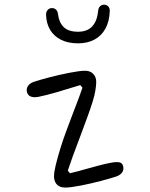

<svg xmlns="http://www.w3.org/2000/svg" viewBox="-20 -824 660 844"><path d="M217.5 -49.5Q217.5 -67.5 225.2 -99.5Q233 -131.5 247.5 -178.5Q257.5 -210.5 272.8 -252Q288 -293.5 303 -332Q314.5 -361.5 325.2 -390.2Q336 -419 342.5 -438.5L333 -450Q273.5 -431.5 227.8 -418.2Q182 -405 150 -398.5Q130.5 -394.5 117 -399Q103.5 -403.5 99 -417.5Q94.5 -431.5 102 -444.5Q109.5 -457.5 128 -464Q149.5 -471.5 195 -483.5Q240.5 -495.5 285.8 -504.2Q331 -513 354.5 -513Q376.5 -513 389.8 -499.2Q403 -485.5 403 -464Q403 -448.5 399.2 -425.8Q395.5 -403 387 -376.5Q378 -347 362.2 -304.2Q346.5 -261.5 331 -220Q295.5 -127.5 278 -74L287.5 -62.5Q305.5 -66.5 324 -71.5Q342.5 -76.5 361.5 -82Q388.5 -89.5 416 -96.8Q443.5 -104 462 -107.5Q488.5 -113 503.2 -110.8Q518 -108.5 521.5 -93Q525 -77.5 516.8 -66Q508.5 -54.5 492 -48.5Q470.5 -41 425 -29Q379.5 -17 334.5 -8.2Q289.5 0.5 266 0.5Q251 0.5 240 -5.5Q229 -11.5 223.2 -22.8Q217.5 -34 217.5 -49.5ZM182.5 -757.5Q182 -772 189.5 -780.2Q197 -788.5 208 -788.5Q219 -788.5 226.2 -781.8Q233.5 -775 235 -762Q239 -726 259.8 -705.2Q280.5 -684.5 323 -684.5Q363.5 -684.5 385.5 -708.2Q407.5 -732 411.5 -777V-778Q412.5 -786 416 -791.8Q419.5 -797.5 425 -800.5Q430.5 -803.5 437.5 -803.5Q448.5 -803.5 455.8 -795.8Q463 -788 462.5 -775.5Q461 -730 443.5 -698.2Q426 -666.5 395.2 -650Q364.5 -633.5 323 -633.5Q279.5 -633.5 248.5 -649Q217.5 -664.5 200.8 -692.2Q184 -720 182.5 -757.5Z"/></svg>

Font: Monaspace Radon Var
Style: Regular
Weight: 400
Designer: Riley Cran and the Lettermatic Team
Version: Version 1.000 (Monaspace Radon Var)